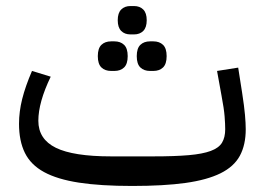

<svg xmlns="http://www.w3.org/2000/svg" viewBox="-20 -604 879 636"><path d="M418 12Q313 12 241.5 1Q170 -10 126 -34Q82 -58 62.5 -97.5Q43 -137 43 -194Q43 -234 53.5 -276Q64 -318 86 -369L148 -350Q107 -265 107 -204Q107 -143 165 -114.5Q223 -86 348 -86H488Q559 -86 605 -90Q651 -94 678 -104Q705 -114 715.5 -131.5Q726 -149 726 -176Q726 -193 724 -218.5Q722 -244 714 -286L699 -369L769 -380L782 -297Q789 -252 791.5 -223.5Q794 -195 794 -176Q794 -124 774.5 -88Q755 -52 710.5 -30Q666 -8 594.5 2Q523 12 418 12ZM477 -369Q457 -369 445 -380.5Q433 -392 433 -418Q433 -444 445 -455.5Q457 -467 477 -467H488Q508 -467 520 -455.5Q532 -444 532 -418Q532 -392 520 -380.5Q508 -369 488 -369ZM348 -369Q328 -369 316 -380.5Q304 -392 304 -418Q304 -444 316 -455.5Q328 -467 348 -467H359Q379 -467 391 -455.5Q403 -444 403 -418Q403 -392 391 -380.5Q379 -369 359 -369ZM412 -490Q393 -490 381.5 -501.5Q370 -513 370 -537Q370 -561 381.5 -572.5Q393 -584 412 -584H424Q443 -584 454.5 -572.5Q466 -561 466 -537Q466 -513 454.5 -501.5Q443 -490 424 -490Z"/></svg>

Font: IBM Plex Sans Arabic
Style: Regular
Weight: 400
Designer: Mike Abbink, Paul van der Laan, Pieter van Rosmalen, Wael Morcos, Khajak Apelian
Foundry: Bold Monday
Version: Version 1.005